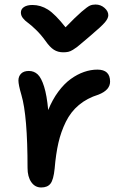

<svg xmlns="http://www.w3.org/2000/svg" viewBox="-20 -849 535 844"><path d="M399.9 -829.1Q422.4 -829.1 439.2 -814.5Q456.1 -799.8 456.1 -782.2Q456.1 -768.6 441.4 -751Q426.8 -733.4 373 -688Q360.8 -677.7 343 -662.6Q325.2 -647.5 318.4 -642.1Q311.5 -636.7 300.3 -629.9Q289.1 -623 279.8 -621.1Q270.5 -619.1 257.8 -619.1Q234.4 -619.1 216.8 -630.4Q199.2 -641.6 180.2 -668.9Q160.2 -696.8 137.9 -718.3Q115.7 -739.7 102.5 -749Q89.4 -758.3 80.6 -769.5Q71.8 -780.8 71.8 -793.9Q71.8 -809.1 85.4 -818.1Q99.1 -827.1 123 -827.1Q158.7 -827.1 190.7 -806.9Q222.7 -786.6 268.1 -729Q312.5 -774.9 338.6 -797.4Q364.7 -819.8 375.5 -824.5Q386.2 -829.1 399.9 -829.1ZM161.1 -24.9Q133.8 -24.9 117.4 -48.6Q101.1 -72.3 101.1 -110.8Q101.1 -340.3 74.2 -431.2Q61 -476.1 61 -495.1Q61 -513.7 72.8 -525.4Q84.5 -537.1 106.9 -537.1Q129.4 -537.1 145.5 -522.2Q161.6 -507.3 173.8 -468.5Q186 -429.7 191.9 -365.2Q210.4 -411.1 236.3 -446Q262.2 -481 291 -501.7Q319.8 -522.5 349.4 -532.7Q378.9 -543 408.2 -543Q463.9 -543 463.9 -490.2Q463.9 -453.1 413.1 -433.1Q362.8 -417.5 326.9 -387.5Q291 -357.4 269.5 -313.7Q248 -270 236.8 -221.2Q225.6 -172.4 220.2 -107.9Q215.3 -59.1 202.1 -42Q189 -24.9 161.1 -24.9Z"/></svg>

Font: Shantell Sans Bouncy
Style: Regular
Weight: 500
Designer: Stephen Nixon, Anya Danilova, Shantell Martin
Foundry: Arrow Type
Version: Version 1.006;[9816181b4]